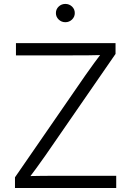

<svg xmlns="http://www.w3.org/2000/svg" viewBox="-20 -944 657 964"><path d="M55.2 0V-53.7L409.7 -567.4Q431.2 -598.1 454.1 -629.4Q477.1 -660.6 500.5 -691.4L508.3 -668Q466.3 -666.5 424.1 -666.3Q381.8 -666 339.4 -666H60.1V-727.5H560.1V-673.3L208.5 -164.1Q186 -131.8 162.4 -99.6Q138.7 -67.4 114.7 -35.6L106.4 -59.6Q148.4 -60.5 189.9 -61Q231.4 -61.5 272.9 -61.5H563.5V0ZM308.1 -832.5Q288.6 -832.5 274.7 -845.9Q260.7 -859.4 260.7 -878.4Q260.7 -897.9 274.7 -911.1Q288.6 -924.3 308.1 -924.3Q327.6 -924.3 341.6 -911.1Q355.5 -897.9 355.5 -878.4Q355.5 -859.4 341.6 -845.9Q327.6 -832.5 308.1 -832.5Z"/></svg>

Font: Inter 20pt Light
Style: Regular
Weight: 300
Version: Version 4.001;git-66647c0bb